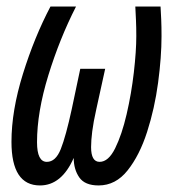

<svg xmlns="http://www.w3.org/2000/svg" viewBox="-20 -556 532 586"><path d="M205 -74Q205 -39 222 -14.5Q239 10 281 10Q333 10 369.5 -36Q406 -82 429 -153.5Q452 -225 462.5 -303.5Q473 -382 473 -446Q473 -475 472 -497.5Q471 -520 470 -536H393Q394 -517 395 -494.5Q396 -472 396 -446Q396 -400 388.5 -335Q381 -270 366.5 -207.5Q352 -145 331.5 -103.5Q311 -62 284 -62Q258 -62 258 -107Q258 -127 261.5 -155Q265 -183 274 -223L301 -346H225L199 -223Q181 -140 165.5 -101Q150 -62 123 -62Q93 -62 93 -122Q93 -214 127.5 -326Q162 -438 212 -536H134Q85 -443 50 -330.5Q15 -218 15 -123Q15 10 102 10Q168 10 205 -74Z"/></svg>

Font: Noto Sans Display Condensed
Style: Italic
Weight: 400
Width: 3
Designer: Monotype Design team
Foundry: Monotype Imaging Inc.
Version: 1.000